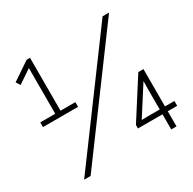

<svg xmlns="http://www.w3.org/2000/svg" viewBox="-169 -957 1138 1132"><g transform="rotate(-30 400.0 -391.0)"><path d="M719 0H683V-103H516V-127L684 -390H719V-136H783V-103H719ZM134 0H90L666 -780H710ZM274 -390H35V-422H137V-733L45 -671L27 -699L150 -782H173V-422H274ZM684 -329 560 -135 603 -136H683V-278Z"/></g></svg>

Font: Cooper Hewitt
Style: Light
Weight: 703
Designer: Village Type and Design LLC
Foundry: Cooper Hewitt Smithsonian Design Museum
Version: 1.000